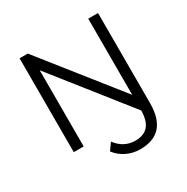

<svg xmlns="http://www.w3.org/2000/svg" viewBox="-198 -870 1208 1240"><g transform="rotate(-30 406.5 -250.5)"><path d="M699 -700V-28Q699 199 497 199Q443 199 396.5 176.5Q350 154 319 113L356 61Q411 135 497 135Q561 135 593 98Q625 61 626 -15L188 -568V0H114V-700H175L626 -132V-700Z"/></g></svg>

Font: CMG Sans
Style: Regular
Weight: 400
Designer: Julieta Ulanovsky
Foundry: Julieta Ulanovsky
Version: Version 7.200